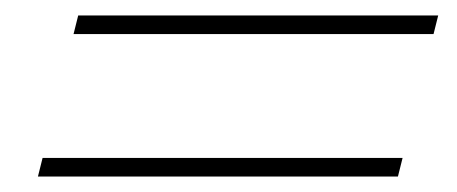

<svg xmlns="http://www.w3.org/2000/svg" viewBox="-20 -430 590 248"><path d="M35 -226H500L494 -202H29ZM81 -410H546L540 -386H75Z"/></svg>

Font: IBM Plex Serif ExtraLight
Style: Italic
Weight: 200
Italic angle: -14°
Designer: Mike Abbink, Paul van der Laan, Pieter van Rosmalen
Foundry: Bold Monday
Version: Version 2.5